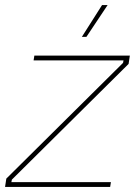

<svg xmlns="http://www.w3.org/2000/svg" viewBox="-22 -740 545 760"><path d="M3 -33 465 -491 467 -501H111L114 -520H492L487 -487L25 -29L23 -19H417L414 0H-2ZM302 -594 382 -720H404L320 -594Z"/></svg>

Font: Fixel Italic Variable Display Thin
Style: Italic
Weight: 100
Italic angle: -10°
Designer: AlfaBravo + MacPaw
Foundry: Kyrylo Tkachov, Marchela Mozhyna, Serhii Makarenko, Maria Weinstein, Zakhar Kryvoshyya
Version: Version 1.210;Glyphs 3.2 (3217)